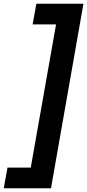

<svg xmlns="http://www.w3.org/2000/svg" viewBox="-40 -831 465 1024"><path d="M405 -811 232 173H-20L0 63H124L259 -701H134L154 -811Z"/></svg>

Font: DM Sans 18pt
Style: Bold Italic
Weight: 700
Italic angle: -10°
Designer: Colophon Foundry, Jonny Pinhorn
Foundry: Colophon Foundry
Version: Version 4.004;gftools[0.9.30]